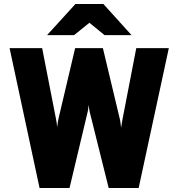

<svg xmlns="http://www.w3.org/2000/svg" viewBox="-20 -941 893 961"><path d="M178 0 28 -700H191L260 -347Q262.5 -336 263.5 -327.2Q264.5 -318.5 266 -304Q267.5 -317 269 -327.2Q270.5 -337.5 273 -348L356 -700H495L579 -348.5Q581.5 -339.5 583 -327.5Q584.5 -315.5 586 -302Q590 -327 593 -343L662 -700H825L674 0H524L429 -381Q426.5 -390 424 -416Q422.5 -401 421.2 -394.2Q420 -387.5 419 -382L328 0ZM215.5 -765 357.5 -921H497.5L638.5 -765H503.5L427.5 -827L350.5 -765Z"/></svg>

Font: Overpass Black
Style: Regular
Weight: 900
Designer: Delve Withrington, Dave Bailey, Thomas Jockin
Foundry: Delve Fonts LLC
Version: Version 4.000; ttfautohint (v1.8.3)